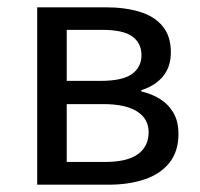

<svg xmlns="http://www.w3.org/2000/svg" viewBox="-20 -506 548 526"><path d="M81.9 0V-486H268.9Q322.4 -486 362.5 -473.8Q402.7 -461.6 425.4 -434.4Q448.1 -407.1 448.1 -362.8Q448.1 -322.6 426.4 -296.6Q404.8 -270.7 367.2 -259.1V-255.5Q394.7 -249.2 417.7 -235.2Q440.7 -221.2 454.8 -197.5Q468.9 -173.8 468.9 -139.1Q468.9 -91.2 444.3 -60.3Q419.7 -29.4 376.5 -14.7Q333.2 0 276.6 0ZM162.8 -284.4H254.8Q315.6 -284.4 341.6 -303.3Q367.6 -322.1 367.6 -354.7Q367.6 -387.7 342.6 -406Q317.6 -424.2 260.5 -424.2H162.8ZM162.8 -62.3H267.8Q328.6 -62.3 357.9 -83.7Q387.2 -105.1 387.2 -143.7Q387.2 -180.5 355.5 -200.7Q323.9 -220.8 262.3 -220.8H162.8Z"/></svg>

Font: Source Sans Variable
Style: Regular
Weight: 200
Designer: Paul D. Hunt
Foundry: Adobe Systems Incorporated
Version: Version 3.006;hotconv 1.0.111;makeotfexe 2.5.65597